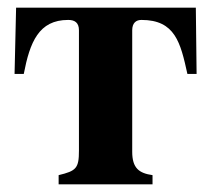

<svg xmlns="http://www.w3.org/2000/svg" viewBox="-20 -481 549 501"><path d="M325 -402C325 -421 335 -429 349 -429C437 -429 451 -370 469 -288H493L491 -461H22L18 -288H42C58 -371 81 -429 158 -429C175 -429 186 -422 186 -402V-88C186 -42 179 -35 133 -24V0H378V-24C343 -29 325 -42 325 -85Z"/></svg>

Font: XITS
Style: Bold
Weight: 700
Designer: MicroPress Inc., with final additions and corrections provided by Coen Hoffman, Elsevier (retired)
Version: Version 1.107